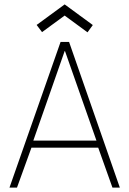

<svg xmlns="http://www.w3.org/2000/svg" viewBox="-20 -850 583 870"><path d="M170.5 -704.5 146 -737 273 -830 400.5 -736.5 376.5 -703.5 273 -779.5ZM254.5 -660H293L523 0H489.5L425 -181H122.5L57 0H23ZM131 -213H417L274.5 -618.5H273Z"/></svg>

Font: League Spartan ExtraLight
Style: Regular
Weight: 200
Foundry: The League of Moveable Type
Version: Version 2.002